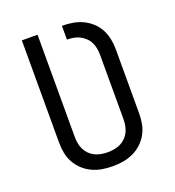

<svg xmlns="http://www.w3.org/2000/svg" viewBox="-135 -841 869 955"><g transform="rotate(-20 300.0 -363.5)"><path d="M300 8Q272 8 244.5 3.5Q217 -1 191.5 -13Q166 -25 145.5 -44Q125 -63 111.5 -87.5Q98 -112 93 -139.5Q88 -167 88 -195V-735H171V-195Q171 -178 174 -160.5Q177 -143 184.5 -127.5Q192 -112 204.5 -99.5Q217 -87 232.5 -79.5Q248 -72 265.5 -69Q283 -66 300 -66Q317 -66 334.5 -69Q352 -72 367.5 -79.5Q383 -87 395.5 -99.5Q408 -112 415.5 -127.5Q423 -143 426 -160.5Q429 -178 429 -195V-533Q429 -551 426 -568Q423 -585 415.5 -600.5Q408 -616 395.5 -628Q383 -640 367.5 -648Q352 -656 334.5 -659Q317 -662 300 -662V-735Q328 -735 355.5 -730.5Q383 -726 408 -714.5Q433 -703 454 -684Q475 -665 488 -640.5Q501 -616 506.5 -588.5Q512 -561 512 -533V-195Q512 -167 507 -139.5Q502 -112 488.5 -87.5Q475 -63 454.5 -44Q434 -25 408.5 -13Q383 -1 355.5 3.5Q328 8 300 8Z"/></g></svg>

Font: Iosevka Meiseki Sans
Style: Regular
Weight: 400
Monospace: yes
Designer: Belleve Invis
Foundry: Belleve Invis
Version: Version 11.2.6; ttfautohint (v1.8.4)